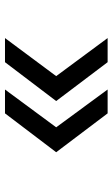

<svg xmlns="http://www.w3.org/2000/svg" viewBox="145 -787 466 796"><g transform="rotate(90 378.0 -389.0)"><path d="M295.6 -388.9 137.8 -602.2H237.8L398.9 -388.9L237.8 -176.7H137.8ZM507.8 -388.9 351.1 -602.2H450L611.1 -388.9L450 -176.7H351.1Z"/></g></svg>

Font: Paperlogy 5 Medium
Style: Regular
Weight: 500
Designer: redesigned by Lee Juim, glyphs from Gmarket Sans & Montserrat
Foundry: PT&
Version: Version 1.001